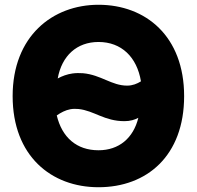

<svg xmlns="http://www.w3.org/2000/svg" viewBox="-20 -750 825 805"><path d="M752 -347C752 -96 595 35 393 35C195 35 33 -96 33 -347C33 -598 200 -730 393 -730C591 -730 752 -598 752 -347ZM393 -574C302 -574 239 -516 222 -421C240 -431 262 -439 284 -442C299 -444 313 -444 328 -443C404 -436 448 -391 513 -391C536 -391 555 -399 571 -409C554 -511 489 -574 393 -574ZM502 -242C417 -242 375 -286 309 -293C297 -294 286 -294 275 -292C254 -288 235 -278 218 -266C240 -174 301 -120 393 -120C479 -120 539 -171 560 -256C545 -248 526 -242 502 -242Z"/></svg>

Font: Repo ExtraBold
Style: Bold
Weight: 700
Designer: Stefan Peev
Foundry: Context Ltd
Version: Version 1.502